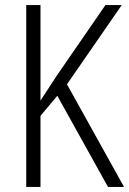

<svg xmlns="http://www.w3.org/2000/svg" viewBox="-20 -734 507 754"><path d="M467 0H404L205 -358L139 -279V0H83V-714H139V-339Q149 -355 165.5 -379.5Q182 -404 203 -437L394 -714H458L243 -403Z"/></svg>

Font: Noto Sans Gurmukhi Condensed Light
Style: Regular
Weight: 300
Width: 3
Designer: Jelle Bosma - Monotype Design Team
Foundry: Monotype Imaging Inc.
Version: Version 2.004; ttfautohint (v1.8.4.7-5d5b)